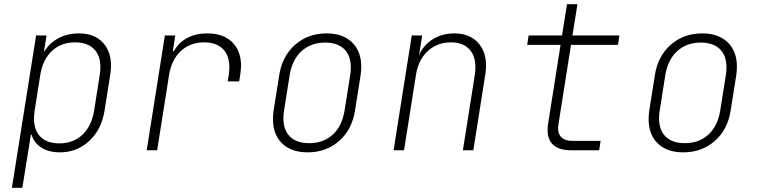

<svg xmlns="http://www.w3.org/2000/svg" viewBox="-20 -720 3640 920"><path d="M512 -404Q512 -391 508 -361L481 -190Q467 -100 408 -45Q349 10 267 10Q214 10 178.5 -12.5Q143 -35 131 -75H128L116 0L87 180H37L153 -550H203L191 -475H194Q218 -515 261 -537.5Q304 -560 358 -560Q430 -560 471 -518Q512 -476 512 -404ZM458 -361Q461 -381 461 -399Q461 -455 429.5 -486Q398 -517 340 -517Q273 -517 229 -476Q185 -435 173 -361L146 -190Q143 -171 143 -152Q143 -95 174.5 -64Q206 -33 264 -33Q331 -33 375 -74.5Q419 -116 431 -190Z M1135 -404Q1135 -390 1131 -360L1126 -330H1071L1076 -360Q1079 -380 1079 -398Q1079 -455 1047.5 -486Q1016 -517 958 -517Q891 -517 846.5 -475.5Q802 -434 790 -360L733 0H683L770 -550H820L808 -475H813Q836 -516 877 -538Q918 -560 973 -560Q1049 -560 1092 -518.5Q1135 -477 1135 -404Z M1288 -149Q1288 -169 1291 -190L1318 -360Q1332 -451 1394 -505.5Q1456 -560 1545 -560Q1623 -560 1667 -517Q1711 -474 1711 -401Q1711 -381 1708 -360L1681 -190Q1667 -99 1605 -44.5Q1543 10 1454 10Q1376 10 1332 -32.5Q1288 -75 1288 -149ZM1631 -190 1658 -360Q1661 -380 1661 -397Q1661 -454 1629 -485Q1597 -516 1538 -516Q1470 -516 1425 -475Q1380 -434 1368 -360L1341 -190Q1338 -171 1338 -153Q1338 -96 1370 -65Q1402 -34 1461 -34Q1530 -34 1574.5 -75Q1619 -116 1631 -190Z M2309 -406Q2309 -388 2306 -367L2248 0H2198L2255 -360Q2258 -381 2258 -398Q2258 -454 2227.5 -485.5Q2197 -517 2141 -517Q2075 -517 2029.5 -475Q1984 -433 1973 -360L1916 0H1866L1953 -550H2003L1988 -456Q2010 -505 2054.5 -532.5Q2099 -560 2158 -560Q2227 -560 2268 -518Q2309 -476 2309 -406Z M2716 0Q2661 0 2632.5 -24.5Q2604 -49 2604 -96Q2604 -115 2606 -125L2666 -505H2506L2513 -550H2673L2697 -700H2747L2723 -550H2948L2941 -505H2716L2656 -125Q2654 -111 2654 -106Q2654 -76 2671.5 -60.5Q2689 -45 2723 -45H2858L2851 0Z M3088 -149Q3088 -169 3091 -190L3118 -360Q3132 -451 3194 -505.5Q3256 -560 3345 -560Q3423 -560 3467 -517Q3511 -474 3511 -401Q3511 -381 3508 -360L3481 -190Q3467 -99 3405 -44.5Q3343 10 3254 10Q3176 10 3132 -32.5Q3088 -75 3088 -149ZM3431 -190 3458 -360Q3461 -380 3461 -397Q3461 -454 3429 -485Q3397 -516 3338 -516Q3270 -516 3225 -475Q3180 -434 3168 -360L3141 -190Q3138 -171 3138 -153Q3138 -96 3170 -65Q3202 -34 3261 -34Q3330 -34 3374.5 -75Q3419 -116 3431 -190Z"/></svg>

Font: JetBrains Mono Extra Light
Style: Italic
Weight: 200
Italic angle: -9°
Monospace: yes
Designer: Philipp Nurullin, Konstantin Bulenkov
Foundry: JetBrains
Version: 2.002